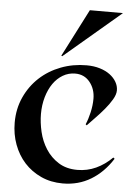

<svg xmlns="http://www.w3.org/2000/svg" viewBox="-62 -985 724 1040"><g transform="rotate(5 300.0 -465.0)"><path d="M383.8 -938.8H563.8L256.2 -677.5L251.2 -680ZM318.8 8.8Q253.8 8.8 200.6 -15.6Q147.5 -40 110 -81.2Q72.5 -122.5 51.9 -178.1Q31.2 -233.8 31.2 -297.5Q31.2 -372.5 60 -435.6Q88.8 -498.8 138.1 -544.4Q187.5 -590 253.1 -615Q318.8 -640 392.5 -640Q432.5 -640 465 -630Q497.5 -620 520 -603.1Q542.5 -586.2 555 -564.4Q567.5 -542.5 567.5 -518.8Q567.5 -496.2 551.2 -468.8Q535 -441.2 511.9 -413.8Q488.8 -386.2 463.8 -360.6Q438.8 -335 421.2 -316.2L415 -321.2Q427.5 -350 436.2 -388.1Q445 -426.2 445 -462.5Q445 -515 415 -552.5Q385 -590 335 -590Q298.8 -590 268.1 -571.9Q237.5 -553.8 215.6 -522.5Q193.8 -491.2 181.2 -448.1Q168.8 -405 168.8 -356.2Q168.8 -310 180.6 -259.4Q192.5 -208.8 219.4 -166.9Q246.2 -125 288.8 -98.1Q331.2 -71.2 391.2 -71.2Q445 -71.2 492.5 -93.1Q540 -115 580 -155L587.5 -148.8Q540 -73.8 471.9 -32.5Q403.8 8.8 318.8 8.8Z"/></g></svg>

Font: Equateur
Style: Regular
Weight: 400
Designer: Ange Degheest & Eugénie Bidaut
Foundry: Velvetyne Type Foundry
Version: Version 1.000;FEAKit 1.0